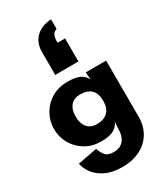

<svg xmlns="http://www.w3.org/2000/svg" viewBox="-294 -1087 1238 1454"><g transform="rotate(-30 325.5 -360.0)"><path d="M326 260Q238 260 179.5 231.5Q121 203 89.5 160Q58 117 50 73L219 41Q233 82 254 105.5Q275 129 326 129Q380 129 410.5 93.5Q441 58 441 -10V-25L445 -66Q426 -25 388 -6.5Q350 12 285 12Q205 12 145 -24Q85 -60 51.5 -119Q18 -178 18 -248Q18 -317 51.5 -376.5Q85 -436 145 -472Q205 -508 285 -508Q353 -508 390.5 -490.5Q428 -473 446 -434L441 -497V-500H619L620 -10Q620 72 583 133Q546 194 479.5 227Q413 260 326 260ZM320 -377Q265 -377 236 -342.5Q207 -308 207 -248Q207 -188 236 -153Q265 -118 320 -118Q381 -118 414.5 -150.5Q448 -183 448 -248Q448 -314 414.5 -345.5Q381 -377 320 -377ZM414 -980V-895Q386 -888 377 -863.5Q368 -839 368 -811V-801H434V-599H231V-810Q231 -829 238 -855.5Q245 -882 264 -908.5Q283 -935 319 -955Q355 -975 414 -980Z"/></g></svg>

Font: Panamera Black
Style: Regular
Weight: 900
Designer: Bastien Sozeau
Foundry: NBR — Bastien Sozeau
Version: Version 3.002; ttfautohint (v1.8.4.7-5d5b);gftools[0.9.33]